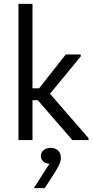

<svg xmlns="http://www.w3.org/2000/svg" viewBox="-20 -720 480 987"><path d="M75 -700H147V-266H181L318 -440H395V-430L237 -238L435 -10V0H352L174 -205H147V0H75ZM154 247 234 122Q212 120 201 109Q190 98 190 82Q190 62 205.5 51Q221 40 240 40Q264 40 278.5 53.5Q293 67 293 93Q293 109 281.5 132Q270 155 247 190L210 247Z"/></svg>

Font: Tilda Sans
Style: Regular
Weight: 400
Designer: ParaType Ltd
Foundry: ParaType Ltd
Version: Version 1.009